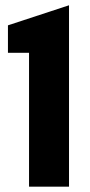

<svg xmlns="http://www.w3.org/2000/svg" viewBox="-20 -700 339 720"><path d="M238.8 -680.2V0H88.9V-502H9.8V-605Z"/></svg>

Font: Glacial Indifference
Style: Bold
Weight: 700
Version: Version 1.001